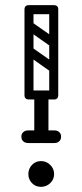

<svg xmlns="http://www.w3.org/2000/svg" viewBox="-20 -715 320 745"><path d="M139 10Q118 10 104 -4.5Q90 -19 90 -40Q90 -60 104 -75Q118 -90 139 -90Q160 -90 175 -75Q190 -60 190 -40Q190 -19 175 -4.5Q160 10 139 10ZM75 -678Q75 -695 92 -695H189Q206 -695 206 -678Q206 -660 190 -660H92Q85 -660 80 -664.5Q75 -669 75 -678ZM75 -347Q75 -364 92 -364H189Q206 -364 206 -347Q206 -329 190 -329H92Q85 -329 80 -333.5Q75 -338 75 -347ZM140 -181Q113 -181 113 -207V-332Q113 -358 140 -358Q168 -358 168 -332V-207Q168 -181 140 -181ZM81 -527Q91 -540 104 -531L198 -465Q212 -456 201 -440Q191 -427 178 -436L84 -502Q79 -506 77.5 -513Q76 -520 81 -527ZM81 -625Q91 -638 104 -629L198 -563Q212 -554 201 -538Q191 -525 178 -534L84 -600Q79 -604 77.5 -611Q76 -618 81 -625ZM188 -329Q171 -329 171 -346V-678Q171 -695 188 -695Q206 -695 206 -679V-347Q206 -329 188 -329ZM92 -329Q75 -329 75 -346V-678Q75 -695 92 -695Q110 -695 110 -679V-347Q110 -329 92 -329ZM63 -185Q63 -196 70 -202Q77 -209 89 -209H138Q150 -209 157 -203Q164 -196 164 -185Q164 -173 157 -166Q150 -160 138 -160H89Q77 -160 70 -167Q63 -173 63 -185ZM217 -185Q217 -173 210 -167Q203 -160 191 -160H142Q131 -160 123 -166Q116 -173 116 -185Q116 -196 123 -203Q131 -209 142 -209H191Q203 -209 210 -202Q217 -196 217 -185Z"/></svg>

Font: Agu Display Uzo
Style: Regular
Weight: 400
Designer: Oluwaseun Badejo
Version: Version 1.103